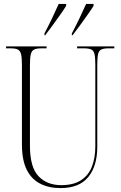

<svg xmlns="http://www.w3.org/2000/svg" viewBox="-20 -951 618 981"><path d="M289 10Q230 10 185.5 -12.5Q141 -35 116.5 -84Q92 -133 92 -214V-621Q92 -657 87.5 -674.5Q83 -692 71 -698Q59 -704 34 -704H11V-714H218V-704H191Q167 -704 154.5 -698Q142 -692 137.5 -674Q133 -656 133 -619V-206Q133 -97 176.5 -51Q220 -5 293 -5Q356 -5 394.5 -30.5Q433 -56 450 -100.5Q467 -145 467 -203V-620Q467 -656 463 -674Q459 -692 446.5 -698Q434 -704 410 -704H374V-714H564V-704H534Q510 -704 497.5 -698Q485 -692 481 -674Q477 -656 477 -619V-201Q477 -103 431 -46.5Q385 10 289 10ZM207 -780Q228 -820 246.5 -858.5Q265 -897 280 -931H318V-921Q307 -903 288.5 -877Q270 -851 249.5 -822.5Q229 -794 211 -771H207ZM347 -780Q368 -820 386.5 -858.5Q405 -897 420 -931H458V-921Q447 -903 428.5 -877Q410 -851 389.5 -822.5Q369 -794 351 -771H347Z"/></svg>

Font: Noto Serif Display Condensed ExtraLight
Style: Regular
Weight: 200
Width: 3
Designer: Monotype Design Team
Foundry: Monotype Imaging Inc.
Version: Version 2.009